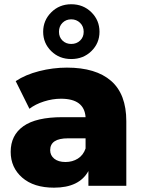

<svg xmlns="http://www.w3.org/2000/svg" viewBox="-20 -866 668 895"><path d="M392.1 0V-68.8Q349.6 8.8 231.9 8.8Q137.2 8.8 83.5 -38.1Q29.8 -85 29.8 -158.2Q29.8 -235.8 89.1 -277.8Q148.4 -319.8 271 -319.8H378.9Q373 -405.8 264.2 -405.8Q225.1 -405.8 185.1 -393.1Q145 -380.4 117.2 -358.9L53.2 -487.8Q98.6 -518.1 162.6 -534.4Q226.6 -550.8 292 -550.8Q426.8 -550.8 497.8 -489Q568.8 -427.2 568.8 -300.8V0ZM312 -590.8Q256.3 -590.8 218.8 -627.7Q181.2 -664.6 181.2 -717.8Q181.2 -771 219 -808.6Q256.8 -846.2 312 -846.2Q368.2 -846.2 406 -808.8Q443.8 -771.5 443.8 -717.8Q443.8 -664.6 406 -627.7Q368.2 -590.8 312 -590.8ZM378.9 -173.8V-221.2H296.9Q213.9 -221.2 213.9 -166Q213.9 -141.6 232.9 -126.2Q252 -110.8 285.2 -110.8Q317.9 -110.8 343 -126.7Q368.2 -142.6 378.9 -173.8ZM312 -661.1Q336.9 -661.1 353.5 -677Q370.1 -692.9 370.1 -717.8Q370.1 -743.2 353.3 -759.5Q336.4 -775.9 312 -775.9Q287.6 -775.9 271.2 -759.5Q254.9 -743.2 254.9 -717.8Q254.9 -692.9 271.2 -677Q287.6 -661.1 312 -661.1Z"/></svg>

Font: Montserrat ExtraBold
Style: Regular
Weight: 800
Designer: Julieta Ulanovsky
Foundry: Julieta Ulanovsky
Version: Version 9.000